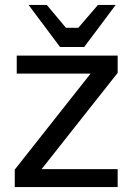

<svg xmlns="http://www.w3.org/2000/svg" viewBox="-20 -760 538 780"><path d="M48 -534V-461H348L40 -71V0H458V-73H149L458 -464V-534ZM248 -647 170 -740H96L224 -569H322L450 -740H378L298 -647Z"/></svg>

Font: Sawarabi Gothic
Style: Regular
Weight: 400
Designer: mshio (mshio@users.sourceforge.jp)
Version: Version 20141215